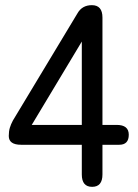

<svg xmlns="http://www.w3.org/2000/svg" viewBox="-20 -724 534 744"><path d="M337 0Q297 0 297 -48V-163H62Q14 -163 14 -197Q14 -215 18 -228.5Q22 -242 30 -257L280 -672Q298 -704 336 -704Q377 -704 377 -656V-240H432Q479 -240 479 -202Q479 -163 442 -163H377V-48Q377 0 337 0ZM103 -240H297V-563Z"/></svg>

Font: Zen Maru Gothic Medium
Style: Regular
Weight: 500
Designer: Yoshimichi Ohira
Foundry: Positype
Version: Version 1.001